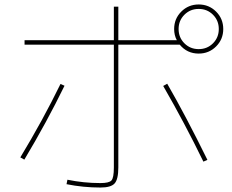

<svg xmlns="http://www.w3.org/2000/svg" viewBox="-20 -820 1040 860"><path d="M760 -690Q760 -736 792 -768Q824 -800 870 -800Q916 -800 948 -768Q980 -736 980 -690Q980 -644 948 -612Q916 -580 870 -580Q818 -580 785 -620H510V-70Q510 -17 493.5 1.5Q477 20 430 20Q353 20 278 5L282 -15Q355 0 430 0Q468 0 479 -11.5Q490 -23 490 -70V-620H90V-640H490V-790H510V-640H772Q760 -662 760 -690ZM71 -115Q172 -282 251 -444L269 -436Q189 -272 89 -105ZM711 -435 729 -445Q810 -305 909 -104L891 -96Q808 -267 711 -435ZM934 -626Q960 -652 960 -690Q960 -728 934 -754Q908 -780 870 -780Q832 -780 806 -754Q780 -728 780 -690Q780 -652 806 -626Q832 -600 870 -600Q908 -600 934 -626Z"/></svg>

Font: M PLUS 1p Thin
Style: Regular
Weight: 250
Version: Version 1.062